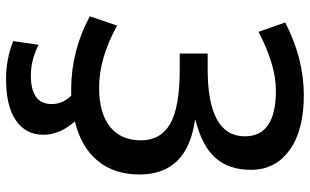

<svg xmlns="http://www.w3.org/2000/svg" viewBox="-210 -570 1000 619"><g transform="rotate(90 289.5 -260.0)"><path d="M414 100Q414 156 368 188Q322 220 234 220Q170 220 112 197L124 115Q172 140 223 140Q315 140 315 73Q315 37 288 10H267Q144 10 32 -50L62 -138Q167 -80 262 -80Q344 -80 388 -115Q432 -150 432 -215Q432 -278 379 -309Q326 -340 202 -340H152V-430H202Q419 -430 419 -550Q419 -650 272 -650Q189 -650 82 -594L52 -680Q168 -740 287 -740Q400 -740 463.5 -694Q527 -648 527 -570Q527 -499 489 -455.5Q451 -412 367 -391V-389Q542 -364 542 -210Q542 -129 498 -75.5Q454 -22 371 -2Q414 47 414 100Z"/></g></svg>

Font: M PLUS 1p Medium
Style: Regular
Weight: 500
Version: Version 1.062